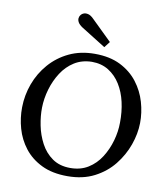

<svg xmlns="http://www.w3.org/2000/svg" viewBox="-100 -1023 979 1122"><g transform="rotate(10 389.5 -461.5)"><path d="M411 -716Q500 -716 563 -684.5Q626 -653 666 -601Q706 -549 724 -486.5Q742 -424 741 -363Q740 -299 716.5 -233Q693 -167 648 -110.5Q603 -54 535 -19Q467 16 376 16Q286 16 222.5 -15Q159 -46 119.5 -97Q80 -148 62.5 -210Q45 -272 46 -335Q47 -407 72 -475Q97 -543 144.5 -597.5Q192 -652 259 -684Q326 -716 411 -716ZM402 -667Q343 -666 298.5 -638Q254 -610 224 -563.5Q194 -517 178 -462Q162 -407 161 -353Q160 -304 171 -248.5Q182 -193 208 -144Q234 -95 277.5 -64.5Q321 -34 384 -34Q445 -34 490 -62Q535 -90 564.5 -136.5Q594 -183 609.5 -238Q625 -293 625 -346Q626 -409 613 -466.5Q600 -524 572 -569Q544 -614 501.5 -640.5Q459 -667 402 -667ZM458 -764 314 -854Q294 -867 286.5 -880Q279 -893 280.5 -905Q282 -917 289 -925Q295 -933 306 -937Q317 -941 332 -937.5Q347 -934 364 -917L485 -799Z"/></g></svg>

Font: Lora Medium
Style: Italic
Weight: 500
Italic angle: -3°
Designer: Olga Karpushina, Alexei Vanyashin (Cyrillic)
Foundry: Cyreal
Version: Version 3.004